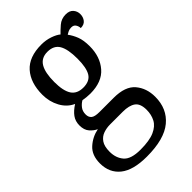

<svg xmlns="http://www.w3.org/2000/svg" viewBox="-240 -653 979 979"><g transform="rotate(-45 249.0 -164.0)"><path d="M214 239Q116 239 68 200.5Q20 162 20 94Q20 35 55 3.5Q90 -28 136 -37Q116 -46 99.5 -65Q83 -84 83 -117Q83 -147 99 -169Q115 -191 145 -210Q105 -228 82.5 -269.5Q60 -311 60 -361Q60 -447 104 -496.5Q148 -546 237 -546Q270 -546 299 -536Q328 -526 343 -513Q356 -527 379 -547Q402 -567 434 -567Q461 -567 474.5 -551.5Q488 -536 488 -515Q488 -494 476 -478.5Q464 -463 439 -463Q439 -476 431.5 -488Q424 -500 407 -500Q395 -500 386 -496Q377 -492 368 -486Q384 -465 395 -437Q406 -409 406 -365Q406 -290 364 -241Q322 -192 237 -192Q225 -192 210 -193.5Q195 -195 185 -197Q169 -188 157 -172.5Q145 -157 145 -134Q145 -114 157.5 -103.5Q170 -93 204 -93H306Q389 -93 424.5 -51Q460 -9 460 53Q460 139 400 189Q340 239 214 239ZM234 -239Q280 -239 298.5 -269Q317 -299 317 -365Q317 -433 298 -465.5Q279 -498 233 -498Q189 -498 169 -464.5Q149 -431 149 -364Q149 -300 169 -269.5Q189 -239 234 -239ZM216 191Q281 191 317 175Q353 159 367.5 131.5Q382 104 382 69Q382 24 358 7Q334 -10 289 -10H197Q172 -10 149 -2Q126 6 111.5 27Q97 48 97 87Q97 132 122.5 161.5Q148 191 216 191Z"/></g></svg>

Font: Noto Serif Tamil SemiCondensed
Style: Italic
Weight: 400
Width: 4
Italic angle: -12°
Designer: Indian Type Foundry, Tom Grace, and the Monotype Design Team
Foundry: Monotype Imaging Inc.
Version: Version 2.003; ttfautohint (v1.8.4.7-5d5b)